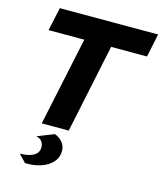

<svg xmlns="http://www.w3.org/2000/svg" viewBox="-131 -764 936 1106"><g transform="rotate(15 336.5 -211.0)"><path d="M158 0 270 -529H57L87 -668H673L644 -529H430L319 0ZM124 246 81 201Q131 201 161.5 184.5Q192 168 192 134Q192 114 180.5 99Q169 84 147 80L248 40Q280 53 296 75Q312 97 312 123Q312 164 285.5 192.5Q259 221 216 234.5Q173 248 124 246Z"/></g></svg>

Font: Atkinson Hyperlegible
Style: Bold Italic
Weight: 700
Italic angle: -12°
Designer: Elliott Scott, Megan Eiswerth, Linus Boman, Theodore Petrosky
Foundry: Braille Institute
Version: Version 1.006; ttfautohint (v1.8.3)